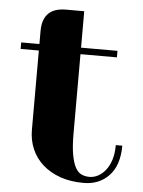

<svg xmlns="http://www.w3.org/2000/svg" viewBox="-49 -680 549 735"><g transform="rotate(5 225.0 -312.5)"><path d="M85 -550Q85 -640 175 -640H245V-500H385V-475H245V-170Q245 -121 250.5 -90Q256 -59 265.5 -41Q275 -23 289 -16.5Q303 -10 320 -10Q337 -10 353 -18.5Q369 -27 382 -43.5Q395 -60 402.5 -84Q410 -108 410 -140H435Q435 -65 397.5 -25Q360 15 300 15Q249 15 209.5 1Q170 -13 142 -38Q114 -63 99.5 -97Q85 -131 85 -170V-475H15V-500H85Z"/></g></svg>

Font: Yeseva One
Style: Regular
Weight: 400
Designer: Jovanny Lemonad
Foundry: Jovanny Lemonad
Version: Version 2.001; ttfautohint (v0.91) -l 8 -r 50 -G 200 -x 0 -w